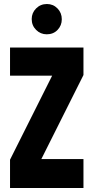

<svg xmlns="http://www.w3.org/2000/svg" viewBox="-20 -937 466 957"><path d="M213 -766Q182 -766 160 -788Q138 -810 138 -842Q138 -873 160 -895Q182 -917 214 -917Q245 -917 266.5 -895Q288 -873 288 -841Q288 -810 267 -788Q246 -766 213 -766ZM30 0V-141L240 -560H30V-700H396V-563L186 -144H396V0Z"/></svg>

Font: Stick No Bills ExtraBold
Style: Regular
Weight: 800
Version: Version 2.000